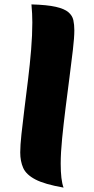

<svg xmlns="http://www.w3.org/2000/svg" viewBox="-20 -822 429 873"><path d="M318 -684Q318 -652 311.5 -596Q305 -540 296 -471Q287 -402 278 -330Q269 -258 262.5 -192.5Q256 -127 256 -78Q256 -3 269 31Q183 16 141 -6Q99 -28 85.5 -58.5Q72 -89 72 -129Q72 -160 77.5 -211.5Q83 -263 91 -327Q99 -391 107.5 -460Q116 -529 121.5 -596Q127 -663 127 -720Q127 -739 126 -760Q125 -781 123 -802Q194 -800 233.5 -791Q273 -782 291 -766.5Q309 -751 313.5 -730.5Q318 -710 318 -684Z"/></svg>

Font: Merienda Black
Style: Regular
Weight: 900
Designer: Eduardo Rodriguez Tunni
Foundry: Eduardo Rodriguez Tunni
Version: Version 2.001